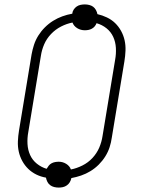

<svg xmlns="http://www.w3.org/2000/svg" viewBox="-20 -802 640 869"><path d="M246 47Q235 47 225 44.5Q215 42 207 36Q199 30 194.5 21Q190 12 188 2Q165 -2 144.5 -12Q124 -22 108 -37.5Q92 -53 81 -73Q70 -93 65 -115.5Q60 -138 61 -162.5Q62 -187 66 -211L123 -556Q127 -578 134 -599.5Q141 -621 153.5 -641Q166 -661 183 -678Q200 -695 220 -707.5Q240 -720 262 -728Q284 -736 307 -740Q308 -750 313.5 -758.5Q319 -767 327 -772.5Q335 -778 344.5 -780Q354 -782 364 -782Q374 -782 384 -779.5Q394 -777 401.5 -771.5Q409 -766 414 -757Q419 -748 421 -738Q443 -733 464 -723Q485 -713 501 -697.5Q517 -682 528 -662Q539 -642 544 -619.5Q549 -597 548 -572.5Q547 -548 543 -524L486 -179Q483 -157 476 -135.5Q469 -114 456.5 -94Q444 -74 427 -57Q410 -40 389.5 -27.5Q369 -15 347 -7.5Q325 0 303 4Q301 14 296 22.5Q291 31 282.5 37Q274 43 264.5 45Q255 47 246 47ZM301 -35Q327 -40 353 -53Q379 -66 398.5 -87Q418 -108 429 -133.5Q440 -159 444 -186L501 -531Q506 -558 504.5 -585Q503 -612 492.5 -635Q482 -658 462 -674Q442 -690 417 -697Q414 -689 408.5 -682.5Q403 -676 395.5 -672Q388 -668 380 -666.5Q372 -665 364 -665Q345 -665 329.5 -674.5Q314 -684 308 -700Q282 -695 256.5 -682Q231 -669 211 -648Q191 -627 180 -601.5Q169 -576 165 -549L108 -204Q103 -177 104.5 -150Q106 -123 116.5 -100Q127 -77 147 -61Q167 -45 191 -38Q195 -45 200.5 -52Q206 -59 213.5 -63Q221 -67 229.5 -68.5Q238 -70 246 -70Q264 -70 279.5 -60.5Q295 -51 301 -35Z"/></svg>

Font: Iosevka Curly XLtEx
Style: Italic
Weight: 200
Width: 7
Italic angle: -9°
Monospace: yes
Designer: Belleve Invis
Foundry: Belleve Invis
Version: Version 11.1.0; ttfautohint (v1.8.3)